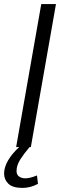

<svg xmlns="http://www.w3.org/2000/svg" viewBox="-25 -720 307 940"><path d="M156 139 161 180Q124 200 85 200Q37 200 16 179.5Q-5 159 -5 130Q-5 99 14.5 65.5Q34 32 69 0H54L177 -700H249L126 0H120Q94 30 75 59.5Q56 89 56 117Q56 135 68 144Q80 153 100 153Q121 153 156 139Z"/></svg>

Font: KoHo
Style: Italic
Weight: 400
Italic angle: -10°
Designer: Cadson Demak & Katatrad Team
Foundry: Cadson Demak Co.,Ltd.
Version: Version 1.000